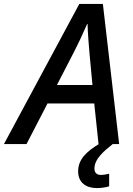

<svg xmlns="http://www.w3.org/2000/svg" viewBox="-78 -734 679 978"><path d="M-58 0H57L164 -207H402L424 0H425C364 38 320 76 320 139C320 195 359 224 415 224C437 224 459 221 478 215V151C464 154 450 157 435 157C416 157 403 146 403 125C403 74 455 33 496 0H529L446 -714H326ZM212 -301 294 -460C322 -514 346 -566 366 -612H368C369 -567 374 -508 378 -461L393 -301Z"/></svg>

Font: Noto Sans Medium
Style: Italic
Weight: 500
Italic angle: -12°
Designer: Monotype Design Team
Foundry: Monotype Imaging Inc.
Version: Version 2.013